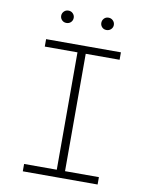

<svg xmlns="http://www.w3.org/2000/svg" viewBox="-95 -949 790 1017"><g transform="rotate(10 300.0 -440.0)"><path d="M99.1 -710.9V-670.9H274.9V-39.6H99.1V0H501.5V-39.6H319.3V-670.9H501.5V-710.9ZM156.2 -847.2Q156.2 -833.5 165.8 -823.7Q175.3 -814 189.9 -814Q204.6 -814 214.1 -823.7Q223.6 -833.5 223.6 -847.2Q223.6 -860.4 214.1 -870.4Q204.6 -880.4 189.9 -880.4Q175.3 -880.4 165.8 -870.4Q156.2 -860.4 156.2 -847.2ZM372.1 -846.7Q372.1 -833.5 381.3 -823.7Q390.6 -814 405.3 -814Q419.9 -814 429.7 -823.7Q439.5 -833.5 439.5 -846.7Q439.5 -860.4 429.7 -870.4Q419.9 -880.4 405.3 -880.4Q390.6 -880.4 381.3 -870.4Q372.1 -860.4 372.1 -846.7Z"/></g></svg>

Font: Roboto Mono ExtraLight
Style: Regular
Weight: 250
Monospace: yes
Designer: Google
Version: Version 3.000